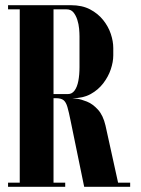

<svg xmlns="http://www.w3.org/2000/svg" viewBox="-20 -719 541 739"><path d="M56 -699H253Q296 -699 326.5 -683Q357 -667 377 -642Q397 -617 406.5 -588.5Q416 -560 416 -534V-506Q416 -481 406.5 -452.5Q397 -424 377.5 -398.5Q358 -373 329 -357Q300 -341 260 -341H186V0H56ZM286 -461V-579Q286 -591 284.5 -608.5Q283 -626 277.5 -643Q272 -660 262.5 -671.5Q253 -683 236 -683H186V-357H242Q257 -357 267 -370.5Q277 -384 281.5 -407.5Q286 -431 286 -461ZM11 -683V-699H56V-683ZM11 0V-16H56V0ZM186 0V-16H231V0ZM196 -341H258Q260 -341 276 -339Q292 -337 314.5 -328Q337 -319 357 -297Q377 -275 386 -236L438 0H304L252 -253Q245 -288 239.5 -307Q234 -326 224.5 -333.5Q215 -341 196 -341ZM429 -16H481V0H429Z"/></svg>

Font: Emberly Black
Style: Regular
Weight: 900
Designer: Rajesh Rajput
Foundry: Rajesh Rajput
Version: Version 1.000